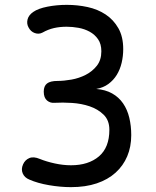

<svg xmlns="http://www.w3.org/2000/svg" viewBox="-20 -760 640 790"><path d="M101 -21Q81 -29 73.5 -46.5Q66 -64 75 -84Q83 -102 100.5 -109.5Q118 -117 144 -106Q171 -95 205.5 -87.5Q240 -80 272 -80Q344 -80 387 -116.5Q430 -153 430 -226Q430 -265 406.5 -288Q383 -311 349 -322.5Q315 -334 276 -336.5Q237 -339 205 -337Q196 -336 188 -338.5Q180 -341 173.5 -346.5Q167 -352 163.5 -361Q160 -370 160 -383Q160 -406 173.5 -416.5Q187 -427 217 -427Q243 -427 274 -432.5Q305 -438 332.5 -452Q360 -466 378.5 -489.5Q397 -513 397 -549Q397 -579 383.5 -598.5Q370 -618 349 -629.5Q328 -641 303 -645.5Q278 -650 254 -650Q226 -650 202 -644.5Q178 -639 155 -626Q140 -618 123 -624Q106 -630 97 -648Q89 -663 93.5 -680.5Q98 -698 117 -711Q137 -725 175 -732.5Q213 -740 255 -740Q299 -740 340.5 -731Q382 -722 414.5 -700.5Q447 -679 467 -644Q487 -609 487 -558Q487 -529 480.5 -501.5Q474 -474 460.5 -452Q447 -430 426 -414.5Q405 -399 376 -394Q414 -391 441.5 -375.5Q469 -360 486.5 -334.5Q504 -309 512 -275.5Q520 -242 520 -204Q520 -156 503.5 -117Q487 -78 455.5 -49.5Q424 -21 378 -5.5Q332 10 272 10Q229 10 182 2Q135 -6 101 -21Z"/></svg>

Font: Maple Mono NL
Style: Regular
Weight: 400
Monospace: yes
Designer: subframe7536
Version: Version 7.000